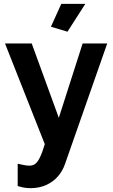

<svg xmlns="http://www.w3.org/2000/svg" viewBox="-20 -750 590 999"><path d="M72 102Q90 106 105.5 109Q121 112 132 112Q151 112 163.5 102.5Q176 93 188 68.5Q200 44 213 0L6 -524H145L286 -137L410 -524H538L318 104Q306 139 281.5 167.5Q257 196 220.5 212.5Q184 229 139 229Q123 229 107 226.5Q91 224 72 218ZM331 -585 245 -611 299 -730H424Z"/></svg>

Font: Raleway Thin
Style: Bold
Weight: 700
Version: Version 4.026